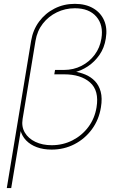

<svg xmlns="http://www.w3.org/2000/svg" viewBox="-20 -755 619 979"><path d="M14.6 204.1 138.7 -546.9Q147.9 -602.5 179.4 -645Q210.9 -687.5 258.1 -711.4Q305.2 -735.4 361.3 -735.4Q416.5 -735.4 455.1 -712.9Q493.7 -690.4 511 -650.6Q528.3 -610.8 519.5 -558.6Q512.2 -511.2 487.3 -475.3Q462.4 -439.5 428 -416.7Q393.6 -394 356.9 -385.7L357.9 -390.6Q387.2 -386.2 415 -374.8Q442.9 -363.3 463.6 -342Q484.4 -320.8 493.4 -287.6Q502.4 -254.4 494.6 -207.5Q484.4 -144.5 448.7 -95.9Q413.1 -47.4 359.9 -19.8Q306.6 7.8 243.2 7.8Q201.2 7.8 168 -4.4Q134.8 -16.6 113 -39.3Q91.3 -62 83.5 -93.3L88.9 -106.4L37.1 204.1ZM243.7 -14.6Q300.8 -14.6 349.4 -39.3Q397.9 -64 430.4 -107.4Q462.9 -150.9 472.2 -207.5Q486.3 -293 439.2 -334.5Q392.1 -376 307.1 -376H256.8L260.7 -398.4H305.7Q354.5 -398.4 395 -418.9Q435.5 -439.5 462.6 -475.6Q489.7 -511.7 497.1 -558.6Q508.3 -627 471.4 -669.9Q434.6 -712.9 361.8 -712.9Q312.5 -712.9 269.8 -692.1Q227.1 -671.4 198.2 -634.3Q169.4 -597.2 161.1 -546.9L95.2 -147.9Q88.9 -108.9 106.7 -78.9Q124.5 -48.8 160.4 -31.7Q196.3 -14.6 243.7 -14.6Z"/></svg>

Font: Inter 16pt Thin
Style: Italic
Weight: 250
Italic angle: -9.3988°
Version: Version 4.001;git-66647c0bb